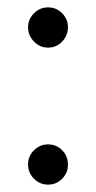

<svg xmlns="http://www.w3.org/2000/svg" viewBox="-20 -492 260 520"><path d="M110 -363Q88 -363 72 -379.5Q56 -396 56 -418Q56 -440 72 -456Q88 -472 110 -472Q133 -472 148.5 -456Q164 -440 164 -418Q164 -396 148.5 -379.5Q133 -363 110 -363ZM110 8Q88 8 72 -8Q56 -24 56 -47Q56 -69 72 -85Q88 -101 110 -101Q133 -101 148.5 -85Q164 -69 164 -46Q164 -24 148.5 -8Q133 8 110 8Z"/></svg>

Font: Didact Gothic
Style: Regular
Weight: 400
Designer: Daniel Johnson
Foundry: Daniel Johnson
Version: Version 2.101;PS 002.101;hotconv 1.0.88;makeotf.lib2.5.64775